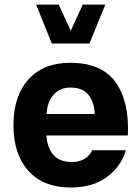

<svg xmlns="http://www.w3.org/2000/svg" viewBox="-20 -811 610 836"><path d="M182.1 -221.2Q185.1 -168 212.6 -136.7Q240.2 -105.5 293 -105.5Q326.2 -105.5 348.6 -119.6Q371.1 -133.8 381.3 -156.7H527.8Q507.3 -85.9 445.6 -40.3Q383.8 5.4 287.6 5.4Q168.9 5.4 103.8 -66.9Q38.6 -139.2 38.6 -266.1Q38.6 -393.1 104 -465.3Q169.4 -537.6 285.2 -537.6Q423.3 -537.6 483.6 -452.6Q543.9 -367.7 536.6 -221.2ZM183.1 -314.5H392.6Q390.6 -365.2 365.5 -397.5Q340.3 -429.7 286.6 -429.7Q240.2 -429.7 212.6 -397.7Q185.1 -365.7 183.1 -314.5ZM137.2 -791H235.4L288.1 -677.2L340.3 -791H438.5L369.6 -621.6H205.6Z"/></svg>

Font: Estedad-FD Bold
Style: Regular
Weight: 700
Designer: Amin Abedi
Version: Version 7.3